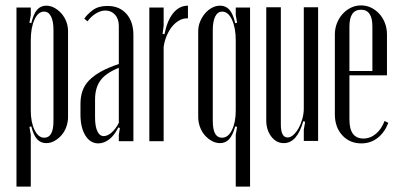

<svg xmlns="http://www.w3.org/2000/svg" viewBox="-20 -523 1477 711"><path d="M89 -439 96 -437Q104 -472 117.5 -487Q131 -502 151 -502Q167 -502 181.5 -494Q196 -486 207.5 -473Q219 -460 225.5 -443Q232 -426 232 -407V-90Q232 -71 225.5 -53Q219 -35 207.5 -22Q196 -9 181.5 -1Q167 7 151 7Q131 7 117.5 -7.5Q104 -22 96 -55L89 -53L94 -24V168H41V-495H94V-467ZM94 -114Q94 -70 108 -41.5Q122 -13 144 -13Q178 -13 178 -75V-412Q178 -444 169 -462Q160 -480 143 -480Q121 -480 107.5 -450Q94 -420 94 -374Z M278 -138Q278 -165 285.5 -186.5Q293 -208 310 -225.5Q327 -243 354 -258Q381 -273 420 -286V-427Q420 -453 406 -468.5Q392 -484 370 -484Q353 -484 335 -473Q317 -462 304 -444L292 -454Q303 -470 323.5 -485.5Q344 -501 378 -501Q422 -501 448 -472Q474 -443 474 -393V0H420V-24L424 -49L418 -51Q404 -22 384.5 -7Q365 8 344 8Q314 8 296 -21.5Q278 -51 278 -99ZM364 -19Q378 -19 393 -32Q408 -45 420 -68V-272Q371 -252 351.5 -224.5Q332 -197 332 -155V-88Q332 -55 340.5 -37Q349 -19 364 -19Z M586 -495V-427L582 -398L589 -396Q599 -447 621.5 -474.5Q644 -502 676 -502V-455Q660 -456 645 -448Q630 -440 618 -425.5Q606 -411 597.5 -391Q589 -371 586 -349V0H533V-495Z M853 -495H906V168H853V-24L858 -53L851 -55Q842 -22 828.5 -7.5Q815 7 795 7Q779 7 764.5 -1Q750 -9 738.5 -22Q727 -35 720.5 -53Q714 -71 714 -90V-407Q714 -426 721 -443Q728 -460 739 -473Q750 -486 764.5 -494Q779 -502 795 -502Q816 -502 829.5 -487Q843 -472 851 -437L858 -439L853 -467ZM853 -374Q853 -420 839 -450Q825 -480 803 -480Q786 -480 777 -462Q768 -444 768 -412V-75Q768 -13 802 -13Q825 -13 839 -41.5Q853 -70 853 -114Z M1103 -74Q1080 7 1031 7Q1003 7 984.5 -17.5Q966 -42 966 -77V-496H1020V-62Q1020 -14 1045 -14Q1056 -14 1066.5 -23.5Q1077 -33 1085.5 -48Q1094 -63 1099.5 -82.5Q1105 -102 1105 -121V-496H1158V-1H1105V-43L1110 -72Z M1220 -395Q1220 -417 1227.5 -436.5Q1235 -456 1248.5 -471Q1262 -486 1279.5 -494.5Q1297 -503 1317 -503Q1337 -503 1354.5 -494.5Q1372 -486 1385 -471.5Q1398 -457 1405.5 -437.5Q1413 -418 1413 -396V-244H1274V-80Q1274 -10 1326 -10Q1351 -10 1372 -27.5Q1393 -45 1404 -75L1418 -68Q1404 -32 1378 -12Q1352 8 1318 8Q1275 8 1247.5 -22Q1220 -52 1220 -100ZM1359 -260V-425Q1359 -487 1317 -487Q1274 -487 1274 -425V-260Z"/></svg>

Font: Moniqa Cond Heading
Style: Regular
Weight: 400
Width: 3
Designer: Rajesh Rajput
Foundry: Rajesh Rajput
Version: Version 1.000